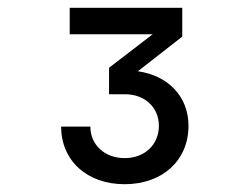

<svg xmlns="http://www.w3.org/2000/svg" viewBox="-20 -850 640 493"><path d="M300 -377C397 -377 464 -438 464 -527C464 -602 412 -656 334 -667L448 -756V-830H159V-762H372L260 -676V-608H301C352 -608 388 -574 388 -527C388 -479 352 -444 300 -444C249 -444 212 -478 212 -525H137C137 -437 204 -377 300 -377Z"/></svg>

Font: JetBrains Mono Medium
Style: Regular
Weight: 436
Monospace: yes
Designer: Philipp Nurullin, Konstantin Bulenkov
Foundry: JetBrains
Version: Version 2.305